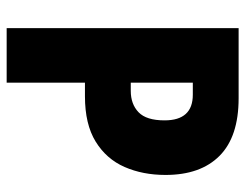

<svg xmlns="http://www.w3.org/2000/svg" viewBox="-102 -652 754 591"><g transform="rotate(90 275.5 -357.0)"><path d="M283 -714Q401 -714 460 -655.5Q519 -597 519 -489Q519 -419 494.5 -363Q470 -307 416.5 -274Q363 -241 277 -241H235V0H67V-714ZM272 -573H235V-382H260Q301 -382 326 -406Q351 -430 351 -486Q351 -573 272 -573Z"/></g></svg>

Font: Noto Sans Bengali Condensed ExtraBold
Style: Regular
Weight: 800
Width: 3
Designer: Joana Ranito - Universal Thirst; Jelle Bosma - Monotype Design Team
Foundry: Universal Thirst ehf.
Version: Version 3.000; ttfautohint (v1.8.4.7-5d5b)